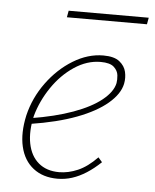

<svg xmlns="http://www.w3.org/2000/svg" viewBox="-45 -589 512 633"><g transform="rotate(5 211.0 -272.5)"><path d="M168 5Q120 5 88 -20Q56 -45 45.5 -90Q35 -135 48 -194Q62 -253 98.5 -303Q135 -353 184 -383Q233 -413 284 -413Q320 -413 337.5 -399Q355 -385 359.5 -365.5Q364 -346 360 -326Q353 -292 316 -260.5Q279 -229 215.5 -205Q152 -181 62 -167V-186Q143 -199 202 -220.5Q261 -242 295 -269.5Q329 -297 335 -326Q337 -337 335.5 -352Q334 -367 321 -379Q308 -391 277 -391Q232 -391 190 -363Q148 -335 117.5 -290Q87 -245 73 -195Q61 -143 69 -102.5Q77 -62 103.5 -39.5Q130 -17 172 -17Q202 -17 233.5 -30.5Q265 -44 297 -77L310 -62Q287 -40 263.5 -25Q240 -10 216.5 -2.5Q193 5 168 5ZM153 -528 157 -550H422L418 -528Z"/></g></svg>

Font: Ysabeau Infant Thin
Style: Italic
Weight: 250
Italic angle: -12°
Designer: Christian Thalmann (Catharsis Fonts)
Version: Version 2.001;gftools[0.9.30]; featfreeze: ss01,ss02,lnum